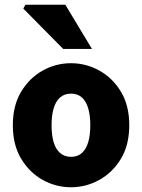

<svg xmlns="http://www.w3.org/2000/svg" viewBox="-20 -776 598 808"><path d="M279 12Q215 12 159.5 -19Q104 -50 69 -108Q34 -166 34 -249Q34 -332 69 -390Q104 -448 159.5 -479Q215 -510 279 -510Q342 -510 398 -479Q454 -448 489 -390Q524 -332 524 -249Q524 -166 489 -108Q454 -50 398 -19Q342 12 279 12ZM279 -116Q307 -116 325 -132.5Q343 -149 351.5 -178.5Q360 -208 360 -249Q360 -289 351.5 -319Q343 -349 325 -365.5Q307 -382 279 -382Q251 -382 232.5 -365.5Q214 -349 205.5 -319Q197 -289 197 -249Q197 -208 205.5 -178.5Q214 -149 232.5 -132.5Q251 -116 279 -116ZM246 -570 78 -740 87 -756H255L367 -570Z"/></svg>

Font: Source Sans 3 ExtraLight ExtraBold
Style: Regular
Weight: 800
Version: Version 3.052;hotconv 1.1.0;makeotfexe 2.6.0